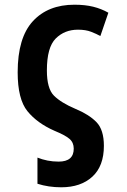

<svg xmlns="http://www.w3.org/2000/svg" viewBox="-20 -575 540 815"><path d="M421 44Q421 -24 389.5 -56.5Q358 -89 300 -113Q239 -139 209 -169Q179 -199 179 -276Q179 -374 216.5 -411.5Q254 -449 311 -449Q344 -449 367 -440Q390 -431 406 -422L440 -521Q410 -538 375.5 -546.5Q341 -555 296 -555Q184 -555 119.5 -485Q55 -415 55 -268Q55 -154 96.5 -103Q138 -52 211 -20Q257 -1 275 14.5Q293 30 293 56Q293 111 229 111Q204 111 181.5 106.5Q159 102 139 94V205Q186 220 240 220Q323 220 372 175Q421 130 421 44Z"/></svg>

Font: Noto Sans Mono UI Condensed
Style: Bold
Weight: 700
Width: 3
Designer: Monotype Design team
Foundry: Monotype Imaging Inc.
Version: 1.000